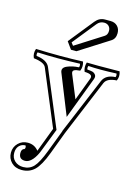

<svg xmlns="http://www.w3.org/2000/svg" viewBox="-191 -815 843 1187"><g transform="rotate(15 231.0 -221.0)"><path d="M498 -451Q509 -420 496 -392Q435 -389 420 -355L270 6L217 147Q185 232 152 263.5Q119 295 70 295Q29 295 4 270Q-21 245 -21 208Q-21 172 4 147Q29 122 65 122Q108 122 134 155L193 -1L45 -355Q34 -384 -35 -392Q-48 -420 -37 -451Q128 -445 264 -451Q274 -420 262 -392Q233 -390 222.5 -383Q212 -376 219 -359L279 -213L334 -359Q340 -374 331 -382.5Q322 -391 290 -392Q278 -420 288 -451Q328 -449 498 -451ZM483 -433Q375 -428 303 -433Q298 -420 303 -410Q322 -409 334.5 -406Q347 -403 355.5 -392Q364 -381 357 -363L255 -94L152 -351Q141 -379 174 -393.5Q207 -408 249 -410Q254 -420 249 -433Q103 -427 -22 -433Q-27 -420 -22 -410Q46 -402 63 -363L215 0L161 139Q145 184 122.5 209.5Q100 235 76 235Q36 235 36 195Q36 169 55 165Q62 154 55 142Q31 142 15 158.5Q-1 175 -1 204Q-1 236 20.5 255.5Q42 275 75 275Q115 275 141.5 247Q168 219 198 140L252 -2H251L402 -363Q421 -407 483 -410Q488 -420 483 -433ZM283 -694 165 -547 179 -529 352 -639Q370 -650 370 -675Q370 -694 358.5 -705.5Q347 -717 328 -717Q301 -717 283 -694ZM140 -548 267 -706Q292 -737 328 -737H363Q391 -737 408 -720Q425 -703 425 -675Q425 -640 400 -624L208 -502H173Z"/></g></svg>

Font: Jacques Francois Shadow
Style: Regular
Weight: 400
Designer: Alexei Vanyashin, Nikita Kanarev (i@xarsok.ru)
Foundry: Cyreal (www.cyreal.org)
Version: Version 1.003